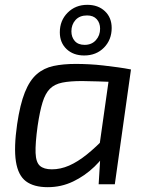

<svg xmlns="http://www.w3.org/2000/svg" viewBox="-20 -764 613 796"><path d="M294 -499Q320 -499 349.5 -497.5Q379 -496 409 -492.5Q439 -489 468.5 -485Q498 -481 523 -476L485 -423Q430 -425 386.5 -426.5Q343 -428 320 -428Q270 -428 238 -421.5Q206 -415 187 -396Q168 -377 156.5 -340Q145 -303 136 -242Q126 -169 127.5 -130Q129 -91 145.5 -76.5Q162 -62 195 -62Q231 -62 266.5 -77.5Q302 -93 340 -123.5Q378 -154 419 -197L436 -156Q411 -111 371.5 -73Q332 -35 283 -11.5Q234 12 178 12Q120 12 87.5 -12.5Q55 -37 46 -94.5Q37 -152 51 -249Q63 -331 83 -381Q103 -431 132.5 -456.5Q162 -482 202 -490.5Q242 -499 294 -499ZM437 -476H523L456 0H389L396 -115L387 -123ZM342 -744Q387 -744 415 -717.5Q443 -691 443 -648Q443 -599 411 -566.5Q379 -534 329 -534Q284 -534 256 -560.5Q228 -587 228 -630Q228 -679 260.5 -711.5Q293 -744 342 -744ZM341 -700Q310 -700 293 -681Q276 -662 276 -634Q276 -610 290 -594Q304 -578 331 -578Q360 -578 377.5 -597.5Q395 -617 395 -645Q395 -669 381 -684.5Q367 -700 341 -700Z"/></svg>

Font: Exo 2
Style: Italic
Weight: 400
Italic angle: -8°
Designer: Natanael Gama
Foundry: Natanael Gama
Version: Version 2.010